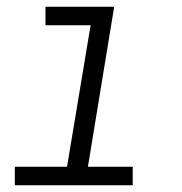

<svg xmlns="http://www.w3.org/2000/svg" viewBox="-20 -550 540 570"><path d="M24 0V-55H179L249 -475H115V-530H319L241 -55H374V0Z"/></svg>

Font: Iosevka Curly Slab LtObl
Style: Regular
Weight: 300
Italic angle: -9°
Monospace: yes
Designer: Belleve Invis
Foundry: Belleve Invis
Version: Version 11.0.0; ttfautohint (v1.8.3)